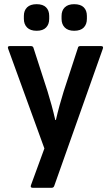

<svg xmlns="http://www.w3.org/2000/svg" viewBox="-20 -712 528 917"><path d="M137 185Q123 185 128 172L192 -3L19 -479Q14 -492 27 -492H127Q138 -492 140 -483L207 -276Q217 -244 226.5 -209Q236 -174 244 -139H247Q255 -174 264.5 -208.5Q274 -243 284 -275L352 -483Q353 -492 364 -492H462Q476 -492 471 -479L239 176Q236 185 226 185ZM155 -565Q125 -565 109.5 -580.5Q94 -596 94 -622V-636Q94 -662 109.5 -677Q125 -692 155 -692Q185 -692 200 -677Q215 -662 215 -636V-622Q215 -596 200 -580.5Q185 -565 155 -565ZM334 -565Q305 -565 289.5 -580.5Q274 -596 274 -622V-636Q274 -662 289.5 -677Q305 -692 334 -692Q365 -692 380 -677Q395 -662 395 -636V-622Q395 -596 380 -580.5Q365 -565 334 -565Z"/></svg>

Font: Sofia Sans Semi Condensed
Style: Bold
Weight: 700
Designer: Botio Nikoltchev, Ani Petrova
Foundry: lettersoup
Version: Version 4.100; ttfautohint (v1.8.4.7-5d5b)